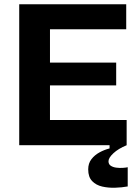

<svg xmlns="http://www.w3.org/2000/svg" viewBox="-20 -680 651 899"><path d="M70 0V-660H214V0ZM170 0V-118H573V0ZM170 -280V-387H524V-280ZM170 -543V-660H571V-543ZM578 193Q551 198 519 199Q487 200 458.5 193.5Q430 187 411.5 168Q393 149 393 113Q393 85 408 65.5Q423 46 446 33.5Q469 21 493 15V-7L573 -8V0Q534 16 511 37.5Q488 59 488 75Q488 89 498.5 96Q509 103 524.5 105Q540 107 555 106Q570 105 578 103Z"/></svg>

Font: Bricolage Grotesque 24pt
Style: Bold
Weight: 700
Designer: Mathieu Triay
Foundry: Atelier Triay
Version: Version 1.001;gftools[0.9.33.dev8+g029e19f]